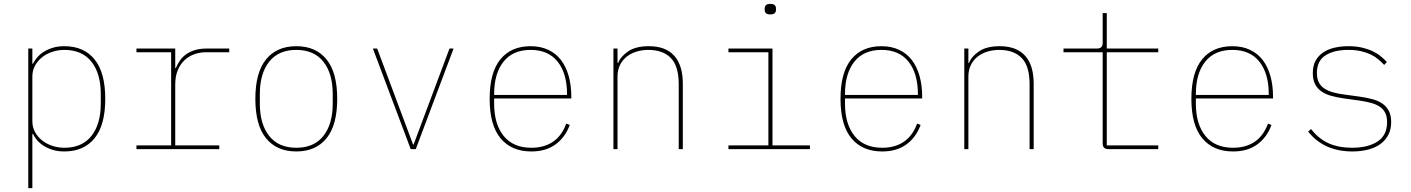

<svg xmlns="http://www.w3.org/2000/svg" viewBox="-20 -765 7240 985"><path d="M125 -516H146V-438H149Q157 -454 171 -470.5Q185 -487 205 -499.5Q225 -512 251 -520Q277 -528 310 -528Q410 -528 465 -460.5Q520 -393 520 -258Q520 -123 465 -55.5Q410 12 310 12Q277 12 251 4Q225 -4 205 -16.5Q185 -29 171 -45Q157 -61 149 -78H146V200H125ZM310 -7Q401 -7 449 -67.5Q497 -128 497 -234V-282Q497 -388 449 -448.5Q401 -509 310 -509Q278 -509 248 -499Q218 -489 195.5 -471Q173 -453 159.5 -428Q146 -403 146 -373V-143Q146 -113 159.5 -88Q173 -63 195.5 -45Q218 -27 248 -17Q278 -7 310 -7Z M680 -19H858V-497H680V-516H879V-416H882Q891 -437 903.5 -455Q916 -473 935 -486.5Q954 -500 980 -508Q1006 -516 1041 -516H1156V-497H1037Q1006 -497 977.5 -487Q949 -477 927 -456.5Q905 -436 892 -405Q879 -374 879 -331V-19H1105V0H680Z M1500 12Q1400 12 1345 -55.5Q1290 -123 1290 -258Q1290 -393 1345 -460.5Q1400 -528 1500 -528Q1600 -528 1655 -460.5Q1710 -393 1710 -258Q1710 -123 1655 -55.5Q1600 12 1500 12ZM1500 -7Q1591 -7 1639 -67.5Q1687 -128 1687 -234V-282Q1687 -388 1639 -448.5Q1591 -509 1500 -509Q1409 -509 1361 -448.5Q1313 -388 1313 -282V-234Q1313 -128 1361 -67.5Q1409 -7 1500 -7Z M2087 0 1893 -516H1915L2099 -24H2102L2286 -516H2307L2113 0Z M2706 12Q2604 12 2548 -55.5Q2492 -123 2492 -258Q2492 -393 2547 -460.5Q2602 -528 2702 -528Q2753 -528 2792.5 -509.5Q2832 -491 2858 -457Q2884 -423 2897.5 -375Q2911 -327 2911 -267V-260H2515V-234Q2515 -128 2564 -67.5Q2613 -7 2706 -7Q2771 -7 2816.5 -37.5Q2862 -68 2885 -131L2903 -124Q2880 -61 2830.5 -24.5Q2781 12 2706 12ZM2702 -509Q2611 -509 2563 -448.5Q2515 -388 2515 -282V-278H2889V-282Q2889 -388 2841 -448.5Q2793 -509 2702 -509Z M3127 0V-516H3148V-442H3151Q3164 -475 3202.5 -501.5Q3241 -528 3309 -528Q3395 -528 3439 -479Q3483 -430 3483 -336V0H3462V-333Q3462 -426 3421.5 -467.5Q3381 -509 3306 -509Q3275 -509 3246.5 -500.5Q3218 -492 3196 -475Q3174 -458 3161 -432Q3148 -406 3148 -372V0Z M3932 -691Q3916 -691 3909.5 -697.5Q3903 -704 3903 -714V-722Q3903 -732 3909.5 -738.5Q3916 -745 3932 -745Q3948 -745 3954.5 -738.5Q3961 -732 3961 -722V-714Q3961 -704 3954.5 -697.5Q3948 -691 3932 -691ZM3717 -19H3922V-497H3717V-516H3943V-19H4135V0H3717Z M4506 12Q4404 12 4348 -55.5Q4292 -123 4292 -258Q4292 -393 4347 -460.5Q4402 -528 4502 -528Q4553 -528 4592.5 -509.5Q4632 -491 4658 -457Q4684 -423 4697.5 -375Q4711 -327 4711 -267V-260H4315V-234Q4315 -128 4364 -67.5Q4413 -7 4506 -7Q4571 -7 4616.5 -37.5Q4662 -68 4685 -131L4703 -124Q4680 -61 4630.5 -24.5Q4581 12 4506 12ZM4502 -509Q4411 -509 4363 -448.5Q4315 -388 4315 -282V-278H4689V-282Q4689 -388 4641 -448.5Q4593 -509 4502 -509Z M4927 0V-516H4948V-442H4951Q4964 -475 5002.5 -501.5Q5041 -528 5109 -528Q5195 -528 5239 -479Q5283 -430 5283 -336V0H5262V-333Q5262 -426 5221.5 -467.5Q5181 -509 5106 -509Q5075 -509 5046.5 -500.5Q5018 -492 4996 -475Q4974 -458 4961 -432Q4948 -406 4948 -372V0Z M5666 0Q5637 0 5637 -29V-497H5436V-516H5608Q5637 -516 5637 -545V-698H5658V-516H5922V-497H5658V-19H5922V0Z M6306 12Q6204 12 6148 -55.5Q6092 -123 6092 -258Q6092 -393 6147 -460.5Q6202 -528 6302 -528Q6353 -528 6392.5 -509.5Q6432 -491 6458 -457Q6484 -423 6497.5 -375Q6511 -327 6511 -267V-260H6115V-234Q6115 -128 6164 -67.5Q6213 -7 6306 -7Q6371 -7 6416.5 -37.5Q6462 -68 6485 -131L6503 -124Q6480 -61 6430.5 -24.5Q6381 12 6306 12ZM6302 -509Q6211 -509 6163 -448.5Q6115 -388 6115 -282V-278H6489V-282Q6489 -388 6441 -448.5Q6393 -509 6302 -509Z M6918 12Q6772 12 6691 -90L6706 -103Q6746 -52 6797 -29.5Q6848 -7 6917 -7Q6998 -7 7047 -39Q7096 -71 7096 -138Q7096 -167 7086.5 -186Q7077 -205 7058.5 -217.5Q7040 -230 7014 -237Q6988 -244 6955 -249L6875 -260Q6840 -265 6810.5 -273Q6781 -281 6760 -295.5Q6739 -310 6727 -332.5Q6715 -355 6715 -390Q6715 -428 6729.5 -454Q6744 -480 6769 -496.5Q6794 -513 6827 -520.5Q6860 -528 6898 -528Q6936 -528 6966.5 -521Q6997 -514 7020.5 -503Q7044 -492 7062.5 -477Q7081 -462 7095 -447L7081 -432Q7067 -447 7050.5 -461Q7034 -475 7012 -485.5Q6990 -496 6962 -502.5Q6934 -509 6897 -509Q6824 -509 6780 -481Q6736 -453 6736 -391Q6736 -362 6745.5 -343Q6755 -324 6773.5 -311.5Q6792 -299 6818 -291.5Q6844 -284 6877 -280L6957 -269Q6992 -264 7021.5 -256Q7051 -248 7072 -233.5Q7093 -219 7105 -196Q7117 -173 7117 -139Q7117 -100 7101.5 -71.5Q7086 -43 7059.5 -24.5Q7033 -6 6996.5 3Q6960 12 6918 12Z"/></svg>

Font: IBM Plex Mono Thin
Style: Regular
Weight: 100
Monospace: yes
Designer: Mike Abbink, Paul van der Laan, Pieter van Rosmalen
Foundry: Bold Monday
Version: Version 2.3